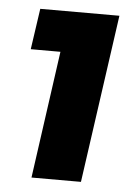

<svg xmlns="http://www.w3.org/2000/svg" viewBox="-43 -545 412 580"><g transform="rotate(5 162.5 -255.0)"><path d="M74 0 128 -386H38L56 -510H296L224 0Z"/></g></svg>

Font: Finlandica
Style: Italic
Weight: 400
Italic angle: -8°
Designer: Niklas Ekholm, Juho Hiilivirta, Jaakko Suomalainen
Foundry: Helsinki Type Studio
Version: Version 1.064